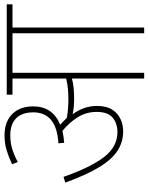

<svg xmlns="http://www.w3.org/2000/svg" viewBox="78 -750 672 869"><g transform="rotate(-90 414.5 -316.0)"><path d="M369 -213Q369 -171 352.5 -145Q336 -119 309.5 -107Q283 -95 254 -95Q206 -95 166.5 -120.5Q127 -146 92 -203.5Q57 -261 22 -357L48 -365Q92 -240 138.5 -180.5Q185 -121 250 -121Q290 -121 316 -142.5Q342 -164 342 -215Q342 -262 318 -300.5Q294 -339 256 -370Q231 -364 202 -362L200 -388Q273 -393 306.5 -422Q340 -451 340 -502Q340 -552 313.5 -579Q287 -606 236 -606Q204 -606 175.5 -597.5Q147 -589 115 -572L105 -598Q140 -614 170 -623Q200 -632 236 -632Q297 -632 332 -597.5Q367 -563 367 -502Q367 -414 284 -380Q292 -373 300 -365Q308 -357 315 -350Q337 -346 359 -344.5Q381 -343 399 -343Q420 -343 444.5 -345Q469 -347 493 -353V-596H420V-622H829V-596H724V0H698V-596H519V0H493V-327Q471 -321 448 -319Q425 -317 404 -317Q385 -317 366 -318.5Q347 -320 331 -324Q349 -300 359 -272.5Q369 -245 369 -213Z"/></g></svg>

Font: Noto Sans SemiCondensed Thin
Style: Regular
Weight: 100
Width: 4
Designer: Monotype Design Team
Foundry: Monotype Imaging Inc.
Version: Version 2.013; ttfautohint (v1.8.4.7-5d5b)